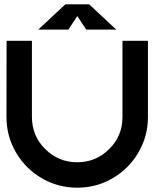

<svg xmlns="http://www.w3.org/2000/svg" viewBox="-20 -833 711 884"><path d="M515.1 -696.8H377L335.9 -758.8L294.9 -696.8H156.2L280.8 -813H390.6ZM543.9 -645H661.1V-294.4Q661.1 -206.1 617.4 -131.1Q573.7 -56.2 498.8 -12.5Q423.8 31.2 335.4 31.2Q247.1 31.2 172.1 -12.5Q97.2 -56.2 53.5 -131.1Q9.8 -206.1 9.8 -294.4L10.3 -645H127V-295.9Q127 -207 188 -147Q249 -85.9 335.4 -85.9Q421.9 -85.9 482.9 -147Q543.9 -207 543.9 -294.4Z"/></svg>

Font: Sangha Kali
Style: Regular
Weight: 400
Designer: Seslavinskaya Anna
Foundry: Popkern
Version: Version 2.000;PS 002.000;hotconv 1.0.88;makeotf.lib2.5.64775